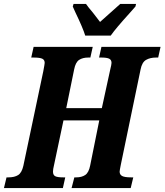

<svg xmlns="http://www.w3.org/2000/svg" viewBox="-40 -951 832 971"><path d="M-7 -54H3Q33 -54 51.5 -65.5Q70 -77 78 -112L179 -591Q186 -628 186 -633Q186 -648 174 -654Q162 -660 128 -660H118L130 -714H429L417 -660H407Q378 -660 360 -648Q342 -636 335 -600L295 -404H475L517 -597Q524 -625 524 -633Q524 -648 512.5 -654Q501 -660 472 -660H461L473 -714H772L760 -660H750Q719 -660 698.5 -648Q678 -636 671 -600L571 -118Q565 -88 565 -83Q565 -68 577.5 -61Q590 -54 623 -54H634L621 0H322L336 -54H346Q373 -54 391 -66Q409 -78 416 -114L462 -342H281L233 -115Q228 -95 228 -83Q228 -66 239 -60Q250 -54 279 -54H290L278 0H-20ZM341 -889 328 -918 332 -931H395Q405 -916 429 -888Q436 -878 446 -866Q456 -854 466 -840L568 -931H648L645 -918L615 -884Q545 -807 520 -771H391Q380 -808 341 -889Z"/></svg>

Font: Noto Serif CondExtraBold
Style: Italic
Weight: 800
Width: 3
Italic angle: -12°
Designer: Monotype Design Team
Foundry: Monotype Imaging Inc.
Version: Version 1.001